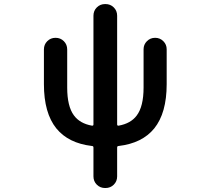

<svg xmlns="http://www.w3.org/2000/svg" viewBox="-20 -734 1040 950"><path d="M500 196.3Q475.6 196.3 459 179.7Q442.4 163.1 442.4 138.7V-3.9Q442.4 -11.7 434.6 -11.7Q318.4 -25.4 258.8 -98.6Q197.3 -174.8 197.3 -317.4V-489.3Q197.3 -513.7 213.9 -530.3Q230.5 -546.9 254.9 -546.9Q279.3 -546.9 295.9 -530.3Q312.5 -513.7 312.5 -489.3V-300.8Q312.5 -208 345.7 -163.1Q375 -123 434.6 -112.3Q442.4 -111.3 442.4 -118.2V-656.2Q442.4 -680.7 459 -697.3Q475.6 -713.9 500 -713.9H502Q526.4 -713.9 543 -697.3Q559.6 -680.7 559.6 -656.2V-118.2Q559.6 -111.3 567.4 -112.3Q627 -123 656.2 -162.1Q690.4 -207 690.4 -300.8V-490.2Q690.4 -513.7 707 -530.3Q723.6 -546.9 747.6 -546.9Q771.5 -546.9 788.1 -530.3Q804.7 -513.7 804.7 -490.2V-317.4Q804.7 -174.8 743.2 -98.6Q683.6 -25.4 567.4 -11.7Q559.6 -11.7 559.6 -3.9V138.7Q559.6 163.1 543 179.7Q526.4 196.3 502 196.3Z"/></svg>

Font: Rounded Mgen+ 1mn medium
Style: Regular
Weight: 500
Designer: [Source Han Sans]
Ryoko NISHIZUKA  (kana & ideographs); Paul D. Hunt (Latin, Greek & Cyrillic); Wenlong ZHANG  (bopomofo
Version: Version 1.059.20150602